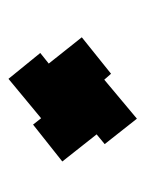

<svg xmlns="http://www.w3.org/2000/svg" viewBox="35 -478 343 453"><g transform="rotate(-90 206.5 -251.5)"><path d="M153 -100 93 -176 116 -195 52 -276 139 -345 154 -326 247 -403 308 -328 283 -308 345 -230 259 -161 245 -177Z"/></g></svg>

Font: Saira ExtraCondensed Medium
Style: Italic
Weight: 500
Width: 2
Italic angle: -12°
Designer: Hector Gatti with collaboration of the Omnibus-Type team
Foundry: Omnibus-Type
Version: Version 1.101